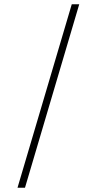

<svg xmlns="http://www.w3.org/2000/svg" viewBox="-20 -752 453 899"><path d="M62 127 316 -732H351L97 127Z"/></svg>

Font: Panamera Light
Style: Regular
Weight: 300
Designer: Bastien Sozeau
Foundry: NBR — Bastien Sozeau
Version: Version 3.002; ttfautohint (v1.8.4.7-5d5b);gftools[0.9.33]